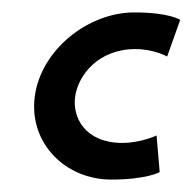

<svg xmlns="http://www.w3.org/2000/svg" viewBox="-20 -285 310 309"><path d="M237 -8 232 -67C232 -67 207 -55 177 -55C117 -55 96 -96 101 -130C106 -164 138 -206 198 -206C228 -206 249 -194 249 -194L270 -253C270 -253 253 -265 196 -265C122 -265 46 -205 36 -130C26 -55 85 4 159 4C216 4 237 -8 237 -8Z"/></svg>

Font: Hussar Tani
Style: DwaKurs
Weight: 700
Foundry: Cannot Into Space Fonts
Version: Version 0.92